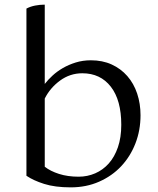

<svg xmlns="http://www.w3.org/2000/svg" viewBox="-20 -792 682 828"><path d="M94 -755Q111 -764 131.5 -768Q152 -772 173 -772V-430Q187 -448 206.5 -466Q226 -484 251 -498.5Q276 -513 306.5 -522.5Q337 -532 372 -532Q422 -532 461.5 -514Q501 -496 529 -464Q557 -432 571.5 -388.5Q586 -345 586 -295Q586 -230 564 -173.5Q542 -117 502.5 -75Q463 -33 407.5 -8.5Q352 16 285 16Q217 16 170 1Q123 -14 94 -34ZM335 -476Q282 -476 239 -444.5Q196 -413 173 -367V-73Q197 -54 234.5 -42Q272 -30 319 -30Q357 -30 390.5 -44.5Q424 -59 449 -87Q474 -115 488.5 -157Q503 -199 503 -254Q503 -360 458 -418Q413 -476 335 -476Z"/></svg>

Font: Gotu
Style: Regular
Weight: 400
Designer: Sarang Kulkarni & Kailash Malviya
Foundry: Ek Type
Version: Version 2.320;hotconv 1.0.109;makeotfexe 2.5.65596; ttfautoh